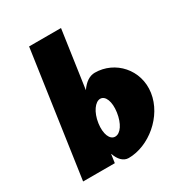

<svg xmlns="http://www.w3.org/2000/svg" viewBox="-201 -996 1072 1147"><g transform="rotate(-30 335.0 -422.5)"><path d="M661.4 -256C683 -406 569.4 -528 430.3 -528C393.9 -528 360.5 -505 332.5 -464L389.5 -860H169.4L45.5 0H264.2L272.6 -58H274C288 -16 315.1 15 352 15C491.1 15 639.8 -106 661.4 -256ZM426.4 -256C416.3 -186 383.8 -136 345.9 -136C309.5 -136 288.5 -186 298.6 -256C308.8 -327 345.8 -377 380.6 -377C415.9 -377 436.7 -327 426.4 -256Z"/></g></svg>

Font: Blink
Style: WideObl
Weight: 400
Designer: Mew Too
Foundry: Cannot Into Space Fonts
Version: Version 001.000